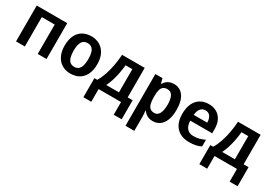

<svg xmlns="http://www.w3.org/2000/svg" viewBox="12 -1413 3521 2513"><g transform="rotate(30 1772.5 -156.0)"><path d="M533 -542V0H400V-444H205V0H72V-542Z M1143 -272Q1143 -204 1126 -152Q1109 -100 1076.5 -63.5Q1044 -27 998 -8.5Q952 10 895 10Q842 10 797 -8.5Q752 -27 719 -63.5Q686 -100 668 -152Q650 -204 650 -272Q650 -362 680 -424.5Q710 -487 765.5 -519.5Q821 -552 898 -552Q969 -552 1024.5 -519Q1080 -486 1111.5 -424Q1143 -362 1143 -272ZM785 -272Q785 -215 796.5 -174.5Q808 -134 832.5 -113Q857 -92 897 -92Q936 -92 960.5 -113Q985 -134 996.5 -174.5Q1008 -215 1008 -272Q1008 -330 996.5 -369.5Q985 -409 960.5 -429.5Q936 -450 896 -450Q837 -450 811 -404Q785 -358 785 -272Z M1704 -542V-96H1779V192H1659V0H1320V192H1201V-96H1244Q1279 -154 1303.5 -226.5Q1328 -299 1342.5 -380Q1357 -461 1362 -542ZM1470 -446Q1464 -383 1452 -320.5Q1440 -258 1422 -201Q1404 -144 1380 -96H1572V-446Z M2145 -552Q2234 -552 2287 -481.5Q2340 -411 2340 -272Q2340 -180 2315 -117Q2290 -54 2245 -22Q2200 10 2141 10Q2104 10 2076.5 -0.5Q2049 -11 2030 -27.5Q2011 -44 1998 -63H1991Q1994 -45 1996 -22.5Q1998 0 1998 20V240H1865V-542H1973L1991 -470H1998Q2011 -493 2031 -511.5Q2051 -530 2079 -541Q2107 -552 2145 -552ZM2103 -450Q2065 -450 2041.5 -432.5Q2018 -415 2008 -379Q1998 -343 1998 -289V-273Q1998 -215 2007.5 -175Q2017 -135 2040.5 -114Q2064 -93 2105 -93Q2139 -93 2161 -115Q2183 -137 2194 -177.5Q2205 -218 2205 -274Q2205 -358 2180 -404Q2155 -450 2103 -450Z M2670 -552Q2740 -552 2790.5 -522.5Q2841 -493 2869 -438.5Q2897 -384 2897 -306V-242H2565Q2567 -168 2601.5 -127.5Q2636 -87 2699 -87Q2748 -87 2787.5 -97.5Q2827 -108 2869 -128V-27Q2831 -8 2790 1Q2749 10 2689 10Q2613 10 2554.5 -20.5Q2496 -51 2463 -113Q2430 -175 2430 -267Q2430 -360 2460 -423.5Q2490 -487 2544.5 -519.5Q2599 -552 2670 -552ZM2672 -459Q2628 -459 2600 -426.5Q2572 -394 2567 -330H2771Q2771 -368 2760 -397Q2749 -426 2727 -442.5Q2705 -459 2672 -459Z M3456 -542V-96H3531V192H3411V0H3072V192H2953V-96H2996Q3031 -154 3055.5 -226.5Q3080 -299 3094.5 -380Q3109 -461 3114 -542ZM3222 -446Q3216 -383 3204 -320.5Q3192 -258 3174 -201Q3156 -144 3132 -96H3324V-446Z"/></g></svg>

Font: Noto Sans Display SemiBold
Style: Regular
Weight: 600
Designer: Monotype Design Team
Foundry: Monotype Imaging Inc.
Version: Version 2.003